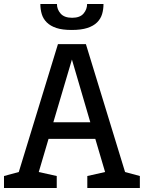

<svg xmlns="http://www.w3.org/2000/svg" viewBox="-28 -941 720 961"><path d="M262 -720H402L598 -80L672 -60V0H409V-60L498 -80L449 -246H215L166 -80L256 -60V0H-8V-60L66 -80ZM239 -329H424L332 -643ZM490 -921Q490 -894 483 -870.5Q476 -847 458 -829Q440 -811 409 -801Q378 -791 331 -791Q284 -791 254 -801Q224 -811 206 -829Q188 -847 181 -870.5Q174 -894 174 -921H257Q257 -894 275.5 -873Q294 -852 333 -852Q372 -852 390 -873Q408 -894 408 -921Z"/></svg>

Font: Hermeneus One
Style: Regular
Weight: 400
Designer: Rodrigo Fuenzalida, Pablo Impallari
Foundry: Pablo Impallari, Rodrigo Fuenzalida
Version: Version 1.002; ttfautohint (v0.93) -l 8 -r 50 -G 200 -x 14 -